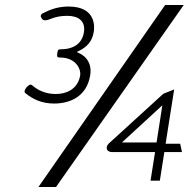

<svg xmlns="http://www.w3.org/2000/svg" viewBox="-20 -672 765 764"><path d="M84 -299C110 -278 146 -260 195 -260C263 -260 326 -291 339 -373C346 -418 325 -447 294 -461L285 -465L295 -470C324 -484 347 -506 353 -545C356 -561 365 -646 253 -646C212 -646 181 -635 150 -619C146 -617 143 -615 142 -607C147 -597 149 -583 182 -597C202 -605 222 -609 248 -609C291 -609 321 -589 314 -544C306 -492 263 -476 225 -476C211 -476 210 -474 208 -460C206 -446 207 -443 220 -443C279 -443 303 -400 299 -372C291 -323 252 -298 201 -298C162 -298 130 -313 109 -332H108C102 -339 94 -334 85 -324C76 -311 75 -305 84 -299ZM203 72 711 -652H637L133 72ZM411 -71C415 -69 419 -67 424 -67H597L579 47H616L634 -67H704L697 -100H639L673 -316L630 -299L414 -102C401 -90 403 -77 411 -71ZM626 -253 603 -105H465Z"/></svg>

Font: Charger Pro
Style: LitNarObl
Weight: 300
Designer: Jasper
Foundry: Cannot Into Space Fonts
Version: Version 1.09